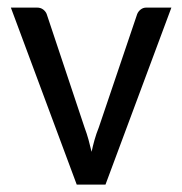

<svg xmlns="http://www.w3.org/2000/svg" viewBox="-20 -498 492 518"><path d="M264.6 0H187L9.3 -477.5H80.1Q89.8 -477.5 96.7 -472.2Q103.5 -466.8 106 -460L208 -154.3Q214.4 -137.2 218.8 -121.1Q223.1 -105 227.1 -88.4Q230.5 -104.5 235.1 -120.8Q239.7 -137.2 246.6 -154.3L350.1 -460Q353 -467.3 359.6 -472.4Q366.2 -477.5 374.5 -477.5H442.4Z"/></svg>

Font: Carlito
Style: Regular
Weight: 400
Designer: Lukasz Dziedzic
Foundry: tyPoland Lukasz Dziedzic
Version: Version 1.103; Beta1; all basic design good, some composites